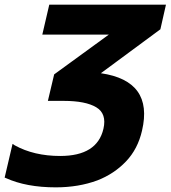

<svg xmlns="http://www.w3.org/2000/svg" viewBox="-38 -566 734 826"><path d="M221 105Q380 105 407 -12Q422 -77 376 -104.5Q330 -132 236 -132H168L195 -246L430 -417H144L174 -546H676L652 -440L396 -251Q623 -218 573 -4Q555 75 504 128.5Q453 182 381 210Q300 240 202 240Q75 240 -13 200L-18 198L16 53L25 59Q108 105 221 105Z"/></svg>

Font: Passageway
Style: BdIt
Weight: 700
Foundry: Ascender Corporation
Version: Version 1.11